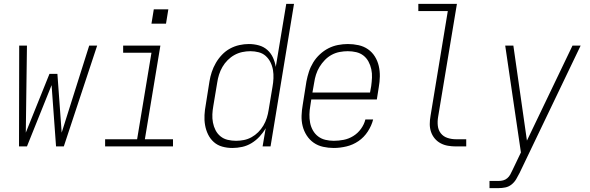

<svg xmlns="http://www.w3.org/2000/svg" viewBox="-20 -755 3040 990"><path d="M78 0 79 -520H119L113 -71L235 -374H276L298 -71L440 -520H481L309 0H269L246 -316L119 0Z M522 0V-37H687L761 -483H615V-520H807L727 -37H872V0ZM761 -633 773 -707H848L836 -633Z M1178 8Q1151 8 1126 1Q1101 -6 1082.5 -22.5Q1064 -39 1053 -61.5Q1042 -84 1037.5 -109.5Q1033 -135 1034.5 -162Q1036 -189 1041 -215L1060 -335Q1064 -360 1072 -384Q1080 -408 1093 -430.5Q1106 -453 1124.5 -472.5Q1143 -492 1166 -504.5Q1189 -517 1214 -522.5Q1239 -528 1263 -528Q1290 -528 1315 -521Q1340 -514 1358.5 -497.5Q1377 -481 1387.5 -458Q1398 -435 1402 -410L1456 -735H1496L1375 0H1334L1350 -94Q1337 -71 1318.5 -51Q1300 -31 1277 -17Q1254 -3 1228.5 2.5Q1203 8 1178 8ZM1197 -29Q1217 -29 1237.5 -33Q1258 -37 1277 -47.5Q1296 -58 1311.5 -73.5Q1327 -89 1338 -107.5Q1349 -126 1355.5 -146.5Q1362 -167 1365 -187L1385 -307Q1389 -329 1390 -351Q1391 -373 1387.5 -394Q1384 -415 1374.5 -434Q1365 -453 1350 -466.5Q1335 -480 1314 -485.5Q1293 -491 1271 -491Q1250 -491 1229 -486.5Q1208 -482 1189 -471.5Q1170 -461 1154 -445Q1138 -429 1127 -410Q1116 -391 1109.5 -370.5Q1103 -350 1100 -329L1080 -209Q1076 -187 1075 -165.5Q1074 -144 1078 -123Q1082 -102 1091.5 -83.5Q1101 -65 1117 -52Q1133 -39 1154 -34Q1175 -29 1197 -29Z M1701 8Q1673 8 1646 2Q1619 -4 1597.5 -19Q1576 -34 1561.5 -56.5Q1547 -79 1540.5 -105Q1534 -131 1535 -159Q1536 -187 1541 -215L1560 -335Q1565 -361 1573 -385.5Q1581 -410 1595 -433Q1609 -456 1629.5 -475Q1650 -494 1673.5 -506Q1697 -518 1723 -523Q1749 -528 1774 -528Q1802 -528 1829 -522Q1856 -516 1877.5 -501Q1899 -486 1913 -463.5Q1927 -441 1933 -415Q1939 -389 1938.5 -361Q1938 -333 1933 -305L1923 -242H1585L1580 -209Q1576 -187 1575.5 -165Q1575 -143 1579 -122Q1583 -101 1593.5 -82.5Q1604 -64 1620.5 -51.5Q1637 -39 1658 -34Q1679 -29 1701 -29Q1726 -29 1752 -34Q1778 -39 1801.5 -53.5Q1825 -68 1841.5 -91Q1858 -114 1864 -139H1904Q1896 -107 1876.5 -77Q1857 -47 1828.5 -27.5Q1800 -8 1766.5 0Q1733 8 1701 8ZM1591 -278H1888L1894 -311Q1897 -333 1898 -355Q1899 -377 1894.5 -398Q1890 -419 1880 -437.5Q1870 -456 1854 -468.5Q1838 -481 1817 -486Q1796 -491 1773 -491Q1753 -491 1731.5 -487Q1710 -483 1690.5 -472.5Q1671 -462 1655 -445.5Q1639 -429 1627.5 -410Q1616 -391 1609.5 -370.5Q1603 -350 1600 -329Z M2331 0Q2310 0 2289.5 -3.5Q2269 -7 2251.5 -16.5Q2234 -26 2221.5 -41Q2209 -56 2202.5 -75Q2196 -94 2196 -115Q2196 -136 2200 -158L2289 -698H2137V-735H2336L2239 -152Q2235 -129 2237.5 -106.5Q2240 -84 2253 -67.5Q2266 -51 2287 -44Q2308 -37 2331 -37H2384V0Z M2504 215V178H2551Q2563 178 2574.5 175Q2586 172 2595.5 164Q2605 156 2611 145Q2617 134 2622 123V122H2623Q2623 122 2623 121.5Q2623 121 2623 121L2666 31Q2646 -106 2625.5 -244Q2605 -382 2585 -520H2627L2697 -30L2932 -520H2974L2659 137Q2651 153 2641.5 169Q2632 185 2617.5 196.5Q2603 208 2585.5 211.5Q2568 215 2551 215Z"/></svg>

Font: Iosevka SS04 XLt Obl
Style: Regular
Weight: 200
Italic angle: -9°
Monospace: yes
Designer: Belleve Invis
Foundry: Belleve Invis
Version: Version 19.0.0; ttfautohint (v1.8.4)